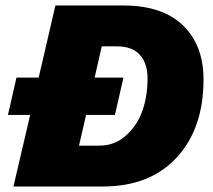

<svg xmlns="http://www.w3.org/2000/svg" viewBox="-20 -680 776 700"><path d="M430 -660Q572 -660 647 -587.5Q722 -515 722 -390Q722 -212 624.5 -106Q527 0 354 0H29L90 -261H9L40 -397H121L182 -660ZM342 -149Q399 -149 440.5 -187Q482 -225 500 -278.5Q518 -332 518 -393Q518 -449 490 -480Q462 -511 407 -511H351L325 -397H430L399 -261H294L268 -149Z"/></svg>

Font: Elaine Sans ExtraBold
Style: Italic
Weight: 800
Italic angle: -13°
Designer: Wei Huang
Foundry: Wei Huang
Version: Version 2.001;December 24, 2019;FontCreator 12.0.0.2547 64-b